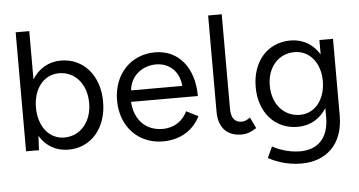

<svg xmlns="http://www.w3.org/2000/svg" viewBox="-58 -807 2104 1125"><g transform="rotate(-5 994.5 -244.0)"><path d="M70 0H146L150 -84C186 -24 245 12 319 12C452 12 545 -95 545 -250C545 -405 452 -512 319 -512C246 -512 187 -476 150 -416V-700H70ZM301 -61C212 -61 150 -139 150 -250C150 -361 212 -439 302 -439C396 -439 463 -361 463 -250C463 -139 395 -61 301 -61Z M875 12C980 12 1055 -39 1094 -117L1025 -152C998 -98 950 -61 879 -61C783 -61 715 -125 708 -235H1101C1101 -401 1012 -512 873 -512C729 -512 627 -403 627 -250C627 -96 730 12 875 12ZM714 -302C722 -389 794 -441 872 -441C950 -441 1009 -388 1015 -302Z M1337 12C1365 12 1391 4 1425 -18L1394 -83C1368 -65 1357 -63 1343 -63C1304 -63 1282 -91 1282 -141V-700H1202V-133C1202 -41 1251 12 1337 12Z M1672 212C1813 212 1919 125 1919 -48V-500H1839V-415C1802 -476 1743 -512 1669 -512C1535 -512 1443 -409 1443 -257C1443 -108 1535 -4 1669 -4C1743 -4 1802 -40 1839 -100V-47C1839 84 1768 140 1671 140C1597 140 1533 112 1508 97L1478 162C1503 177 1575 212 1672 212ZM1688 -73C1593 -73 1526 -150 1526 -259C1526 -366 1592 -442 1687 -442C1776 -442 1838 -366 1838 -259C1838 -150 1776 -73 1688 -73Z"/></g></svg>

Font: HB Figtree Prototype
Style: Regular
Weight: 400
Designer: Alfredo Marco Pradil
Foundry: Hanken Design Co.®
Version: Version 1.002;Glyphs 3.2 (3228)